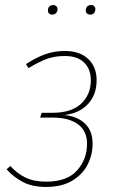

<svg xmlns="http://www.w3.org/2000/svg" viewBox="-20 -731 461 761"><path d="M363 -413Q363 -356 329 -319Q295 -282 235 -275Q286 -270 316.5 -241.5Q347 -213 347 -161Q347 -118 327.5 -79Q308 -40 266.5 -15Q225 10 162 10Q109 10 72 -9Q35 -28 6 -60L21 -73Q47 -44 80.5 -27.5Q114 -11 163 -11Q246 -11 285.5 -55.5Q325 -100 325 -161Q325 -212 289 -238.5Q253 -265 188 -265H139L145 -284H189Q263 -284 301.5 -320Q340 -356 340 -413Q340 -457 313.5 -483Q287 -509 237 -509Q197 -509 165.5 -497.5Q134 -486 93 -461L83 -477Q123 -503 159 -516Q195 -529 237 -529Q296 -529 329.5 -497.5Q363 -466 363 -413ZM170 -690Q170 -699 175.5 -705Q181 -711 191 -711Q198 -711 203 -706.5Q208 -702 208 -694Q208 -685 202 -679Q196 -673 187 -673Q179 -673 174.5 -677.5Q170 -682 170 -690ZM320 -690Q320 -699 325.5 -705Q331 -711 341 -711Q349 -711 353.5 -706.5Q358 -702 358 -694Q358 -685 352.5 -679Q347 -673 338 -673Q330 -673 325 -677.5Q320 -682 320 -690Z"/></svg>

Font: Fira Sans Condensed Thin
Style: Italic
Weight: 250
Width: 3
Italic angle: -8°
Designer: Carrois Corporate & Edenspiekermann AG
Foundry: Carrois Corporate GbR & Edenspiekermann AG
Version: Version 4.203